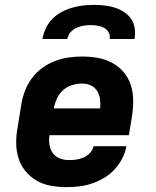

<svg xmlns="http://www.w3.org/2000/svg" viewBox="-20 -760 640 788"><path d="M253 8Q221 8 189.5 2.5Q158 -3 131.5 -18Q105 -33 85.5 -56.5Q66 -80 56.5 -109Q47 -138 46.5 -170.5Q46 -203 52 -235L68 -335Q73 -363 83.5 -390Q94 -417 112 -440.5Q130 -464 154 -481.5Q178 -499 205.5 -509.5Q233 -520 261 -524Q289 -528 316 -528Q349 -528 380.5 -522.5Q412 -517 439.5 -502.5Q467 -488 487 -464.5Q507 -441 516.5 -412Q526 -383 526.5 -350.5Q527 -318 522 -285L509 -205H183Q180 -185 183 -166Q186 -147 196.5 -132Q207 -117 225 -110Q243 -103 263 -103Q278 -103 293 -105Q308 -107 323 -113.5Q338 -120 349.5 -132.5Q361 -145 364 -160H499Q494 -134 481.5 -109.5Q469 -85 450 -64.5Q431 -44 406.5 -29.5Q382 -15 356.5 -6.5Q331 2 305 5Q279 8 253 8ZM391 -315Q393 -335 390.5 -353.5Q388 -372 378.5 -387Q369 -402 352.5 -409.5Q336 -417 317 -417Q297 -417 276.5 -411Q256 -405 239.5 -390.5Q223 -376 214 -356.5Q205 -337 201 -317V-315ZM154 -600Q158 -622 168 -643.5Q178 -665 194.5 -682Q211 -699 232.5 -710.5Q254 -722 276.5 -728.5Q299 -735 321.5 -737.5Q344 -740 366 -740Q388 -740 409.5 -737.5Q431 -735 451.5 -728.5Q472 -722 489.5 -710.5Q507 -699 518.5 -682Q530 -665 533 -643.5Q536 -622 532 -600H430Q433 -615 426 -627Q419 -639 407.5 -645.5Q396 -652 381.5 -654.5Q367 -657 352 -657Q337 -657 322.5 -654.5Q308 -652 293.5 -645.5Q279 -639 269 -627Q259 -615 256 -600Z"/></svg>

Font: Iosevka Aile Heavy Oblique
Style: Regular
Weight: 900
Italic angle: -9°
Designer: Belleve Invis
Foundry: Belleve Invis
Version: Version 31.1.0; ttfautohint (v1.8.4)